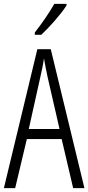

<svg xmlns="http://www.w3.org/2000/svg" viewBox="-20 -1018 454 987"><path d="M322 -990V-998H259C231 -949 200 -904 159 -851V-839H192C232 -876 293 -944 322 -990ZM356 -51H414L241 -765H172L0 -51H58L118 -303H297ZM224 -625 286 -355H128L188 -625C196 -660 202 -688 206 -718C211 -688 217 -660 224 -625Z"/></svg>

Font: Noto Sans Tamil UI ExtraCondensed Light
Style: Regular
Weight: 300
Width: 2
Designer: Jelle Bosma - Monotype Design Team
Foundry: Monotype Imaging Inc.
Version: Version 2.004